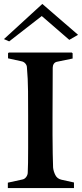

<svg xmlns="http://www.w3.org/2000/svg" viewBox="-27 -965 420 984"><path d="M243.2 -618.2 242.2 -367.2Q242.2 -324.2 242.2 -273.2Q242.2 -222.2 243.2 -177Q244.1 -131.8 245.1 -106Q247.1 -86.9 256.6 -67.9Q266.1 -48.8 288.1 -43.9L352.1 -29.8V-1H13.2V-28.8L86.9 -44.9Q99.1 -46.9 107.2 -57.9Q115.2 -68.8 115.2 -81.1Q116.2 -97.2 116.7 -130.6Q117.2 -164.1 117.2 -206.5Q117.2 -249 117.2 -292.5Q117.2 -335.9 117.2 -372.1Q117.2 -434.1 116.7 -497.6Q116.2 -561 110.8 -622.1Q109.9 -631.8 102.1 -640.4Q94.2 -648.9 83 -650.9L14.2 -666V-691.9L18.1 -695.8H340.8L345.2 -691.9V-665L267.1 -648.9Q254.9 -647 249 -638.2Q243.2 -629.4 243.2 -618.2ZM189.9 -944.8 373 -786.6 328.1 -760.7 187 -882.8 20 -752.9 -6.8 -764.6Z"/></svg>

Font: Aref Ruqaa
Style: Bold
Weight: 700
Designer: Abdullah Aref
Version: Version 1.002